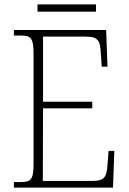

<svg xmlns="http://www.w3.org/2000/svg" viewBox="-20 -850 584 870"><path d="M150 -797H415V-830H150ZM43 0H492L498 -166H472L467 -102C463 -48 454 -30 397 -30H174L175 -359H398V-389H175V-684H368C425 -684 434 -667 437 -606L441 -548H467L461 -714H43V-689H72C120 -689 132 -679 132 -605V-108C132 -35 120 -25 72 -25H43Z"/></svg>

Font: Noto Serif Thai SemiCondensed ExtraLight
Style: Regular
Weight: 200
Width: 4
Designer: Monotype Design Team
Foundry: Monotype Imaging Inc.
Version: Version 2.002